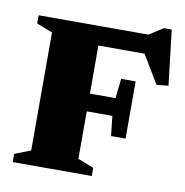

<svg xmlns="http://www.w3.org/2000/svg" viewBox="-81 -801 849 879"><g transform="rotate(10 343.5 -362.0)"><path d="M525.5 -461.5V-328.5V-195.5H458L448 -287.5H223V-370H448L458 -461.5ZM611 -724H647L677 -468L622 -462.5L515 -642L572.5 -593.5H223V-682.5H546ZM329 -682.5V-67L403 -38V0H35.5V-38L109.5 -67V-615.5L35.5 -644.5V-682.5Z"/></g></svg>

Font: Newsreader ExtraBold
Style: Regular
Weight: 800
Designer: Hugues Gentile
Foundry: Production Type
Version: Version 1.003